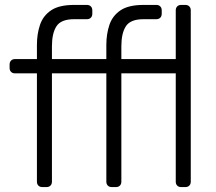

<svg xmlns="http://www.w3.org/2000/svg" viewBox="-20 -760 877 780"><path d="M152 0Q142 0 136 -6Q130 -12 130 -22V-462H41Q31 -462 25 -468Q19 -474 19 -484V-498Q19 -508 25 -514Q31 -520 41 -520H130V-577Q130 -622 142.5 -659Q155 -696 187.5 -718Q220 -740 281 -740H333Q343 -740 349 -734Q355 -728 355 -718V-704Q355 -694 349 -688Q343 -682 333 -682H281Q228 -682 209.5 -653.5Q191 -625 191 -572V-520H412V-577Q412 -622 424.5 -659Q437 -696 469.5 -718Q502 -740 563 -740H615Q625 -740 631 -734Q637 -728 637 -718V-704Q637 -694 631 -688Q625 -682 615 -682H563Q510 -682 491.5 -653.5Q473 -625 473 -572V-520H694V-718Q694 -728 700 -734Q706 -740 716 -740H733Q743 -740 749 -734Q755 -728 755 -718V-22Q755 -12 749 -6Q743 0 733 0H716Q706 0 700 -6Q694 -12 694 -22V-462H473V-22Q473 -12 467 -6Q461 0 451 0H434Q424 0 418 -6Q412 -12 412 -22V-462H191V-22Q191 -12 185 -6Q179 0 169 0Z"/></svg>

Font: Rubik Light Light
Style: Regular
Weight: 300
Version: Version 2.101